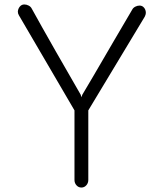

<svg xmlns="http://www.w3.org/2000/svg" viewBox="-20 -829 734 861"><path d="M629 -754 376 -334V-22Q376 -8 367 2Q358 12 345 12Q332 12 323 2Q314 -8 314 -22V-334L65 -760Q60 -768 60 -777Q61 -790 69 -799.5Q77 -809 89 -809Q99 -809 108.5 -804Q118 -799 122 -791Q161 -720 230.5 -598Q300 -476 342 -404L345 -393L349 -404Q377 -450 492 -648Q568 -778 573 -786Q577 -794 586.5 -799Q596 -804 606 -804Q618 -804 626 -794.5Q634 -785 634 -771Q634 -764 629 -754Z"/></svg>

Font: Tsukimi Rounded
Style: Regular
Weight: 400
Designer: Takashi Funayama
Foundry: Takashi Funayama
Version: Version 1.032; ttfautohint (v1.8.3)